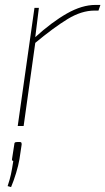

<svg xmlns="http://www.w3.org/2000/svg" viewBox="-20 -512 428 780"><path d="M138 -480 123 -359 124 -343 76 0H52L120 -480ZM388 -492 380 -469H364Q311 -469 254.5 -434.5Q198 -400 121 -336L122 -360Q190 -422 251.5 -457Q313 -492 368 -492ZM61 65Q65 65 66.5 67Q68 69 68 75L59 135Q55 159 45.5 190.5Q36 222 25 248L11 244Q20 217 24.5 196Q29 175 34 142Q31 142 29.5 139.5Q28 137 29 133L38 75Q38 69 40.5 67Q43 65 50 65Z"/></svg>

Font: Exo 2 Thin
Style: Italic
Weight: 250
Italic angle: -8°
Designer: Natanael Gama
Foundry: Natanael Gama
Version: Version 2.010